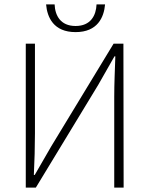

<svg xmlns="http://www.w3.org/2000/svg" viewBox="-20 -859 683 879"><path d="M98 0H144L430 -471L504 -601H508C506 -538 503 -478 503 -415V0H546L545 -659H500L214 -188L139 -58H135C138 -123 140 -186 140 -249V-659H98ZM326 -712C427 -712 456 -780 461 -839H422C420 -788 395 -740 326 -740C257 -740 232 -788 230 -839H191C196 -780 225 -712 326 -712Z"/></svg>

Font: Source Sans Pro Light
Style: Regular
Weight: 300
Designer: Paul D. Hunt
Foundry: Adobe Systems Incorporated
Version: Version 3.006;hotconv 1.0.111;makeotfexe 2.5.65597